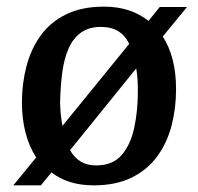

<svg xmlns="http://www.w3.org/2000/svg" viewBox="-20 -544 596 578"><path d="M20 14 89 -70Q68 -102 57 -144Q46 -186 46 -236Q46 -292 59.5 -344Q73 -396 102 -436.5Q131 -477 178.5 -500.5Q226 -524 293 -524Q334 -524 367.5 -513Q401 -502 427 -481L461 -523H543L470 -434Q490 -403 500 -363.5Q510 -324 510 -275Q510 -218 496.5 -166Q483 -114 453.5 -73.5Q424 -33 376.5 -9.5Q329 14 262 14Q223 14 191 4Q159 -6 135 -25L103 14ZM269 -46Q319 -46 346 -77Q373 -108 384 -159Q395 -210 395 -269Q395 -288 394 -305Q393 -322 390 -338L191 -92Q203 -70 222.5 -58Q242 -46 269 -46ZM168 -165 369 -412Q357 -437 336 -450Q315 -463 284 -463Q248 -463 224 -446Q200 -429 186.5 -398Q173 -367 167.5 -326Q162 -285 161 -237Q161 -218 163 -199.5Q165 -181 168 -165Z"/></svg>

Font: Literata 18pt Medium
Style: Italic
Weight: 500
Italic angle: -2°
Designer: Latin by Veronika Burian and Jose Scaglione. Greek by Irene Vlachou. Cyrillic by Vera Evstafieva
Foundry: TypeTogether
Version: Version 3.103;gftools[0.9.29]